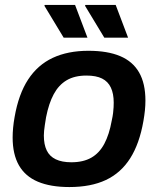

<svg xmlns="http://www.w3.org/2000/svg" viewBox="-20 -743 638 775"><path d="M260 12Q184 12 133 -9.5Q82 -31 56.5 -75.5Q31 -120 31 -188Q31 -207 33 -228Q35 -249 39 -271Q55 -363 93.5 -422Q132 -481 193 -509.5Q254 -538 337 -538Q414 -538 465 -516.5Q516 -495 541.5 -450.5Q567 -406 567 -337Q567 -318 565 -298Q563 -278 559 -255Q543 -163 505.5 -104Q468 -45 407.5 -16.5Q347 12 260 12ZM268 -88Q316 -88 348.5 -106.5Q381 -125 401 -162.5Q421 -200 431 -256Q435 -274 436.5 -287Q438 -300 438.5 -310Q439 -320 439 -329Q439 -365 427.5 -389.5Q416 -414 392 -426Q368 -438 329 -438Q281 -438 249 -419Q217 -400 197 -363Q177 -326 166 -270Q163 -252 161 -238.5Q159 -225 158 -215Q157 -205 157 -196Q157 -160 168.5 -136Q180 -112 205 -100Q230 -88 268 -88ZM401 -591 323 -720 325 -723H447L497 -591ZM237 -591 159 -720 161 -723H283L333 -591Z"/></svg>

Font: Archivo SemiBold SemiBold
Style: Italic
Weight: 600
Italic angle: -10°
Version: Version 2.001